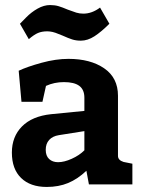

<svg xmlns="http://www.w3.org/2000/svg" viewBox="-20 -730 565 760"><path d="M504 -82V0H332L322 -54Q287 -21 249.5 -5.5Q212 10 165 10Q100 10 63.5 -25.5Q27 -61 27 -126Q27 -189 67 -229.5Q107 -270 182 -278L314 -291V-343Q314 -375 294 -390Q274 -405 233 -405Q195 -405 162 -390L148 -327H65L54 -450Q88 -466 144.5 -481.5Q201 -497 251 -497Q338 -497 392.5 -459.5Q447 -422 447 -351V-113Q447 -96 469 -89ZM210 -88Q234 -88 264 -101.5Q294 -115 314 -135V-211L213 -195Q188 -191 174.5 -176Q161 -161 161 -137Q161 -113 174.5 -100.5Q188 -88 210 -88ZM94 -575 59 -636Q63 -640 83.5 -661Q104 -682 129 -696Q154 -710 178 -710Q197 -710 212 -705.5Q227 -701 248 -692Q269 -684 282 -680Q295 -676 310 -676Q344 -676 376 -700L413 -636Q381 -604 354 -586.5Q327 -569 300 -569Q281 -569 265.5 -574Q250 -579 228 -589Q224 -590 211.5 -595.5Q199 -601 188 -603.5Q177 -606 167 -606Q146 -606 130.5 -599.5Q115 -593 94 -575Z"/></svg>

Font: Enriqueta
Style: Bold
Weight: 700
Designer: Viviana Monsalve, Gustavo Ibarra
Foundry: 72Puntos
Version: Version 2.000